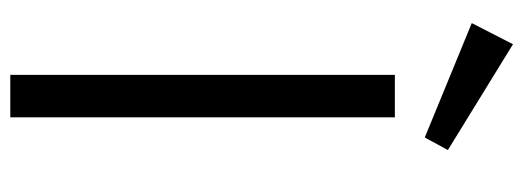

<svg xmlns="http://www.w3.org/2000/svg" viewBox="-342 -675 1017 373"><g transform="rotate(90 166.5 -488.5)"><path d="M125.5 -747.1H208V0H125.5ZM24.9 -896.5 65.9 -976.6 271.5 -850.1 247.1 -805.2Z"/></g></svg>

Font: Armata
Style: Regular
Weight: 400
Designer: Viktoriya Grabowska
Foundry: Viktoriya Grabowska
Version: Version 1.002